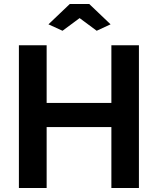

<svg xmlns="http://www.w3.org/2000/svg" viewBox="-20 -935 785 955"><path d="M671 -710V0H534V-303H212V0H74V-710H212V-423H534V-710ZM221 -814 327 -915H424L530 -814L461 -782L376 -845L291 -782Z"/></svg>

Font: Raleway Thin
Style: Bold
Weight: 700
Version: Version 4.026